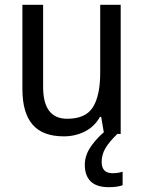

<svg xmlns="http://www.w3.org/2000/svg" viewBox="-20 -607 599 797"><path d="M481 -587V-51H412L400 -122H395Q372 -81 332 -61Q292 -41 245 -41Q157 -41 115 -90Q73 -139 73 -237V-587H159V-246Q159 -114 259 -114Q336 -114 366 -162.5Q396 -211 396 -306V-587ZM402 65Q402 112 447 112Q462 112 472 110Q482 108 489 106V162Q477 166 463.5 168Q450 170 432 170Q381 170 356.5 146Q332 122 332 77Q332 36 359.5 -2Q387 -40 420 -65L467 -51Q433 -18 417.5 8.5Q402 35 402 65Z"/></svg>

Font: Noto Sans Tamil UI SemiCondensed
Style: Regular
Weight: 400
Width: 4
Designer: Jelle Bosma - Monotype Design Team
Foundry: Monotype Imaging Inc.
Version: Version 2.004; ttfautohint (v1.8.4.7-5d5b)